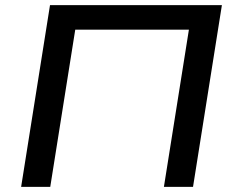

<svg xmlns="http://www.w3.org/2000/svg" viewBox="-20 -725 909 745"><path d="M62 0 174 -705H841L729 0H616L713 -610H272L175 0Z"/></svg>

Font: Nunito Sans 10pt SemiExpanded SemiBold
Style: Italic
Weight: 600
Width: 6
Italic angle: -9°
Designer: Vernon Adams
Foundry: Vernon Adams
Version: Version 3.101;gftools[0.9.27]